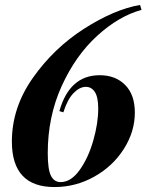

<svg xmlns="http://www.w3.org/2000/svg" viewBox="-20 -742 607 776"><path d="M552 -702Q460 -677 372.5 -597Q285 -517 229 -393.5Q173 -270 173 -123Q173 -57 186 -31.5Q199 -6 225 -6Q267 -6 302 -55Q337 -104 357 -174Q377 -244 377 -303Q377 -349 363.5 -370Q350 -391 327 -391Q302 -391 277.5 -366Q253 -341 236 -288L220 -293Q261 -438 383 -438Q447 -438 486 -398.5Q525 -359 525 -287Q525 -210 480.5 -140Q436 -70 361 -28Q286 14 200 14Q28 14 28 -170Q28 -307 113 -427.5Q198 -548 320 -626Q442 -704 546 -722Z"/></svg>

Font: Playfair Display SC
Style: Bold Italic
Weight: 700
Italic angle: -14°
Designer: Claus Eggers Sørensen
Foundry: Claus Eggers Sørensen
Version: Version 1.200; ttfautohint (v1.6)